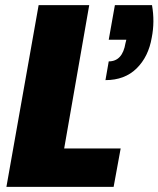

<svg xmlns="http://www.w3.org/2000/svg" viewBox="-20 -725 615 745"><path d="M425.8 -705.1H569.8Q581.1 -641.1 568.8 -579.1Q556.2 -504.9 510 -459.5Q463.9 -414.1 389.2 -414.1L401.9 -486.8Q455.1 -486.8 466.8 -557.1L470.2 -570.8H401.9ZM129.9 -705.1H326.2L229 -148.9H448.2L420.9 0H4.9Z"/></svg>

Font: Poppins ExtraBold
Style: Italic
Weight: 800
Italic angle: -10°
Designer: Ninad Kale (Devanagari), Jonny Pinhorn (Latin)
Foundry: Indian Type Foundry
Version: Version 3.200;PS 1.000;hotconv 16.6.54;makeotf.lib2.5.65590